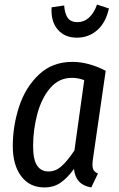

<svg xmlns="http://www.w3.org/2000/svg" viewBox="-20 -809 520 841"><path d="M443 -499 388 -119Q385 -101 385 -88Q385 -73 390 -64Q395 -55 409 -49L380 12Q311 1 304 -69Q275 -29 245 -8.5Q215 12 174 12Q110 12 73 -37Q36 -86 36 -169Q36 -257 63.5 -341.5Q91 -426 150 -482Q209 -538 297 -538Q367 -538 443 -499ZM125 -169Q125 -111 142 -84.5Q159 -58 193 -58Q224 -58 250 -81.5Q276 -105 306 -150L349 -458Q322 -468 295 -468Q238 -468 200 -423.5Q162 -379 143.5 -310Q125 -241 125 -169ZM206 -777 261 -785Q264 -747 277.5 -729.5Q291 -712 319 -712Q348 -712 370 -732Q392 -752 405 -789L457 -772Q444 -711 406.5 -677.5Q369 -644 317 -644Q263 -644 232.5 -680Q202 -716 206 -777Z"/></svg>

Font: Fira Sans Compressed
Style: Italic
Weight: 400
Width: 1
Italic angle: -8°
Designer: bBox Type GmbH & Carrois Corporate GbR & Edenspiekermann AG
Foundry: bBox Type GmbH & Carrois Corporate GbR & Edenspiekermann AG
Version: Version 4.301